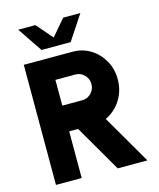

<svg xmlns="http://www.w3.org/2000/svg" viewBox="-130 -990 893 1081"><g transform="rotate(-15 316.5 -449.5)"><path d="M60 0V-700H345Q402.5 -700 449 -671Q495.5 -642 522.8 -593.2Q550 -544.5 550 -486Q550 -418.5 516.8 -365.8Q483.5 -313 427 -286L593 0H420L262 -272H210V0ZM210 -422H327Q357 -422 378.5 -444.2Q400 -466.5 400 -497Q400 -528 378.5 -550Q357 -572 327 -572H210ZM178 -755 81 -899H181L262.5 -805L343 -899H443L348 -755Z"/></g></svg>

Font: Urbanist Black
Style: Regular
Weight: 900
Designer: Corey Hu
Foundry: Corey Hu
Version: Version 1.330; ttfautohint (v1.8.4.7-5d5b)